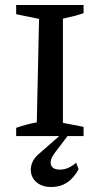

<svg xmlns="http://www.w3.org/2000/svg" viewBox="-20 -547 402 772"><path d="M45 0V-33Q65 -40 85.5 -45.5Q106 -51 128 -55L137 -471L45 -490V-527H316V-494Q299 -488 280 -483Q261 -478 233 -472V-53L316 -37V0ZM186 205Q154 205 133.5 191Q113 177 106.5 155Q100 133 108.5 109.5Q117 86 143 66L240 -19H266L200 68Q179 96 185 115.5Q191 135 221 135Q255 135 286 107L296 133Q258 205 186 205Z"/></svg>

Font: Piazzolla SC Medium
Style: Regular
Weight: 500
Designer: Juan Pablo del Peral
Foundry: Huerta Tipografica
Version: Version 1.330